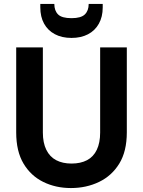

<svg xmlns="http://www.w3.org/2000/svg" viewBox="-20 -940 724 972"><path d="M339 12Q262 12 199 -19Q136 -50 99 -112Q62 -174 62 -270V-700H197V-269Q197 -217 214.5 -181.5Q232 -146 264.5 -129Q297 -112 342 -112Q388 -112 420.5 -129Q453 -146 470 -181.5Q487 -217 487 -269V-700H622V-270Q622 -174 584 -112Q546 -50 481.5 -19Q417 12 339 12ZM342 -748Q293 -748 257.5 -767Q222 -786 203 -820.5Q184 -855 184 -903V-920H255Q255 -886 274 -867Q293 -848 342 -848Q390 -848 409.5 -867Q429 -886 429 -920H500V-902Q500 -855 480.5 -820Q461 -785 425.5 -766.5Q390 -748 342 -748Z"/></svg>

Font: DM Sans 9pt
Style: Bold
Weight: 700
Designer: Colophon Foundry, Jonny Pinhorn
Foundry: Colophon Foundry
Version: Version 4.004;gftools[0.9.30]